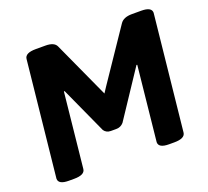

<svg xmlns="http://www.w3.org/2000/svg" viewBox="-121 -851 1084 1001"><g transform="rotate(-20 421.5 -350.0)"><path d="M756 -702Q813 -702 813 -670L746 -30Q743 2 683 2H654Q597 2 597 -30L640 -444L636 -445L464 -186Q448 -167 422 -167H393Q368 -167 355 -186L237 -445L233 -444L190 -30Q187 2 127 2H98Q41 2 41 -30L108 -670Q111 -702 171 -702H224Q273 -702 285 -675L428 -362L449 -394L639 -675Q657 -702 704 -702Z"/></g></svg>

Font: Asap
Style: Bold Italic
Weight: 700
Italic angle: -6°
Designer: Pablo Cosgaya
Foundry: Pablo Cosgaya
Version: Version 1.007;PS 001.007;hotconv 1.0.70;makeotf.lib2.5.58329